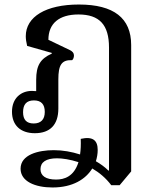

<svg xmlns="http://www.w3.org/2000/svg" viewBox="-20 -579 690 849"><path d="M329 -559C183 -559 94 -505 94 -419C94 -407 96 -392 100 -376L209 -345V-342C158 -319 140 -289 140 -226V-176C134 -176 128 -177 121 -177C73 -177 33 -145 33 -85C33 -25 71 10 134 10C202 10 238 -28 238 -99V-228C238 -291 252 -315 299 -313C304 -317 307 -325 307 -334C307 -344 301 -352 288 -358L194 -403C194 -475 241 -515 327 -515C420 -515 462 -469 462 -369V175H459C444 160 425 146 404 134C409 118 412 101 412 84C412 42 391 23 337 35C338 62 337 84 334 104C297 92 257 85 218 85C149 85 71 105 71 167C71 223 135 250 212 250C302 250 359 213 388 166C419 184 448 208 472 240H509L560 179V-380C560 -499 483 -559 329 -559ZM129 -33C97 -33 82 -50 82 -83C82 -117 97 -135 130 -135C162 -135 178 -118 178 -84C178 -51 161 -33 129 -33ZM228 215C182 215 159 198 159 169C159 138 184 121 232 121C256 121 290 126 327 138C307 202 264 215 228 215Z"/></svg>

Font: Noto Serif Thai Medium
Style: Regular
Weight: 500
Designer: Monotype Design Team
Foundry: Monotype Imaging Inc.
Version: Version 1.901;PS 001.901;hotconv 1.0.88;makeotf.lib2.5.64775